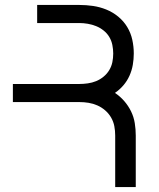

<svg xmlns="http://www.w3.org/2000/svg" viewBox="-20 -755 640 775"><path d="M445 0V-208Q445 -227 441.5 -245.5Q438 -264 428.5 -280.5Q419 -297 404.5 -309.5Q390 -322 373 -329.5Q356 -337 337.5 -340Q319 -343 300 -343H32V-416H300Q317 -416 334.5 -418.5Q352 -421 368 -427.5Q384 -434 398 -445.5Q412 -457 421 -472Q430 -487 433.5 -504Q437 -521 437 -539Q437 -556 433.5 -573.5Q430 -591 421 -606Q412 -621 398 -632Q384 -643 368 -649.5Q352 -656 334.5 -659Q317 -662 300 -662H130V-735H300Q328 -735 355.5 -731Q383 -727 409 -716.5Q435 -706 457 -688Q479 -670 493.5 -646Q508 -622 514 -594.5Q520 -567 520 -539Q520 -516 516 -493Q512 -470 502.5 -449Q493 -428 478 -410.5Q463 -393 444 -380Q465 -366 481.5 -347Q498 -328 509 -305.5Q520 -283 524 -258Q528 -233 528 -208V0Z"/></svg>

Font: Iosevka Extended
Style: Regular
Weight: 400
Width: 7
Monospace: yes
Designer: Belleve Invis
Foundry: Belleve Invis
Version: Version 32.5.0; ttfautohint (v1.8.4)